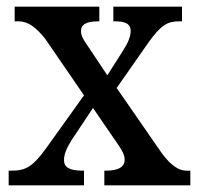

<svg xmlns="http://www.w3.org/2000/svg" viewBox="-20 -556 597 576"><path d="M6 0H232V-44H229C188 -44 172 -54 172 -76C172 -97 184 -118 195 -136L259 -232L318 -146C347 -105 354 -92 354 -77C354 -55 335 -44 298 -44H293V0H551V-44H539C517 -44 493 -59 465 -97L330 -292L425 -428C463 -481 482 -492 518 -492H526V-536H320V-492H324C352 -492 372 -487 372 -463C372 -445 363 -426 349 -404L302 -330L244 -417C230 -437 223 -449 223 -463C223 -479 233 -492 275 -492H278V-536H24V-492H36C65 -492 89 -473 116 -439L232 -270L116 -108C79 -58 59 -44 15 -44H6Z"/></svg>

Font: Noto Serif Armenian SemiCondensed Medium
Style: Regular
Weight: 500
Width: 4
Designer: Monotype Design Team
Foundry: Monotype Imaging Inc.
Version: Version 2.008